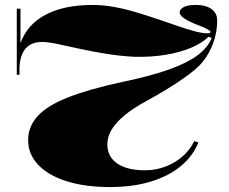

<svg xmlns="http://www.w3.org/2000/svg" viewBox="-20 -743 928 778"><path d="M426 15Q325 15 250.5 -8.5Q176 -32 135 -75Q94 -118 94 -175Q94 -230 132.5 -272.5Q171 -315 256 -348.5Q341 -382 476 -411Q591 -435 665 -461.5Q739 -488 780.5 -519Q822 -550 838 -589L825 -594Q800 -569 755.5 -550Q711 -531 651.5 -521Q592 -511 522 -513Q466 -516 410.5 -525Q355 -534 304.5 -545Q254 -556 214 -564.5Q174 -573 151 -573Q122 -573 102.5 -562Q83 -551 72 -528.5Q61 -506 59 -472V-440H48V-708H63V-568Q90 -644 165 -683.5Q240 -723 356 -723Q397 -723 441.5 -715Q486 -707 531 -693.5Q576 -680 619 -665.5Q662 -651 700.5 -637.5Q739 -624 770 -616Q801 -608 822 -608Q833 -608 833 -614Q833 -618 818 -626Q803 -634 773 -645Q741 -658 724.5 -670Q708 -682 708 -692Q708 -706 725 -714.5Q742 -723 773 -723Q814 -723 837 -706.5Q860 -690 860 -660Q860 -613 844.5 -570Q829 -527 801 -492Q779 -464 720 -423Q661 -382 574 -334Q520 -305 485 -276Q450 -247 432.5 -218Q415 -189 415 -159Q415 -108 455 -80.5Q495 -53 567 -53Q611 -53 650.5 -68Q690 -83 720 -109.5Q750 -136 767 -171L784 -166Q761 -109 711 -68.5Q661 -28 588.5 -6.5Q516 15 426 15Z"/></svg>

Font: Kalnia SemiExpanded SemiBold
Style: Regular
Weight: 600
Width: 6
Designer: Frida Medrano
Foundry: Frida Medrano
Version: Version 1.105